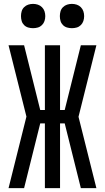

<svg xmlns="http://www.w3.org/2000/svg" viewBox="-20 -968 540 988"><path d="M476 0H396L313 -333H289V0H211V-333H187L104 0H24L116 -368L24 -735H104L187 -402H211V-735H289V-402H313L396 -735H476L384 -367ZM350 -823Q337 -823 325 -826.5Q313 -830 304 -839Q295 -848 291.5 -860Q288 -872 288 -885Q288 -898 291.5 -910Q295 -922 304 -931Q313 -940 325 -944Q337 -948 350 -948Q363 -948 375 -944Q387 -940 396 -931Q405 -922 409 -910Q413 -898 413 -885Q413 -872 409 -860Q405 -848 396 -839Q387 -830 375 -826.5Q363 -823 350 -823ZM150 -823Q137 -823 125 -826.5Q113 -830 104 -839Q95 -848 91.5 -860Q88 -872 88 -885Q88 -898 91.5 -910Q95 -922 104 -931Q113 -940 125 -944Q137 -948 150 -948Q163 -948 175 -944Q187 -940 196 -931Q205 -922 209 -910Q213 -898 213 -885Q213 -872 209 -860Q205 -848 196 -839Q187 -830 175 -826.5Q163 -823 150 -823Z"/></svg>

Font: Iosevka Curly
Style: Regular
Weight: 400
Monospace: yes
Designer: Belleve Invis
Foundry: Belleve Invis
Version: Version 22.1.2; ttfautohint (v1.8.4)